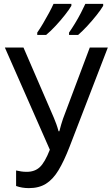

<svg xmlns="http://www.w3.org/2000/svg" viewBox="-20 -959 576 990"><path d="M129 11Q93 11 63 0V-80Q77 -77 89.5 -75Q102 -73 118 -73Q159 -73 185 -97Q211 -121 237 -187L5 -714H101L258 -351Q264 -337 270.5 -319Q277 -301 282 -282H286Q290 -298 295 -315.5Q300 -333 305 -347L443 -714H536L339 -203Q310 -128 281.5 -81Q253 -34 217 -11.5Q181 11 129 11ZM512 -929Q501 -910 478.5 -881.5Q456 -853 430 -825Q404 -797 383 -779H336V-791Q350 -811 366.5 -838Q383 -865 397 -892Q411 -919 420 -939H512ZM348 -929Q337 -910 315 -882Q293 -854 267 -826Q241 -798 218 -779H172V-791Q186 -811 202 -838Q218 -865 232.5 -892Q247 -919 256 -939H348Z"/></svg>

Font: Noto Sans SemiCondensed
Style: Regular
Weight: 400
Width: 4
Designer: Monotype Design Team
Foundry: Monotype Imaging Inc.
Version: Version 2.013; ttfautohint (v1.8.4.7-5d5b)